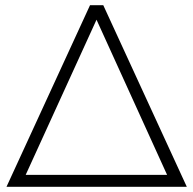

<svg xmlns="http://www.w3.org/2000/svg" viewBox="-20 -720 745 740"><path d="M378 -700 700 0H5L327 -700ZM352 -644 79 -46H624Z"/></svg>

Font: mBank Light
Style: Regular
Weight: 300
Designer: Julieta Ulanovsky
Foundry: Julieta Ulanovsky
Version: Version 7.200;PS 007.200;hotconv 1.0.88;makeotf.lib2.5.64775